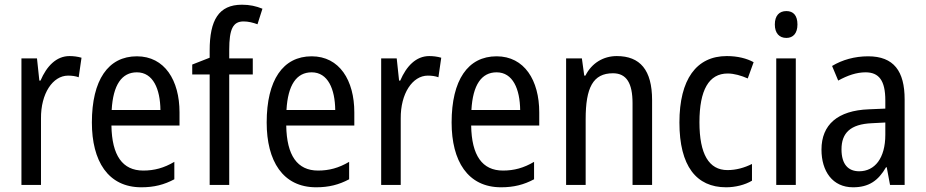

<svg xmlns="http://www.w3.org/2000/svg" viewBox="-20 -785 3929 815"><path d="M275 -547C219 -547 178 -504 152 -443H147L137 -537H71V0H154V-282C153 -388 204 -464 269 -464C285 -464 301 -462 314 -457L326 -540C309 -545 291 -547 275 -547Z M561 -546C439 -546 370 -445 370 -265C370 -102 438 10 580 10C634 10 677 -1 720 -24V-98C676 -72 635 -61 588 -61C500 -61 455 -125 453 -252H742V-308C742 -444 679 -546 561 -546ZM561 -478C630 -478 660 -407 661 -318H454C460 -425 497 -478 561 -478Z M1053 -469V-537H953V-573C953 -662 969 -694 1014 -694C1034 -694 1054 -689 1073 -682L1094 -748C1067 -759 1040 -765 1007 -765C908 -765 870 -699 870 -571V-540L796 -511V-469H870V0H953V-469Z M1303 -546C1181 -546 1112 -445 1112 -265C1112 -102 1180 10 1322 10C1376 10 1419 -1 1462 -24V-98C1418 -72 1377 -61 1330 -61C1242 -61 1197 -125 1195 -252H1484V-308C1484 -444 1421 -546 1303 -546ZM1303 -478C1372 -478 1402 -407 1403 -318H1196C1202 -425 1239 -478 1303 -478Z M1802 -547C1746 -547 1705 -504 1679 -443H1674L1664 -537H1598V0H1681V-282C1680 -388 1731 -464 1796 -464C1812 -464 1828 -462 1841 -457L1853 -540C1836 -545 1818 -547 1802 -547Z M2088 -546C1966 -546 1897 -445 1897 -265C1897 -102 1965 10 2107 10C2161 10 2204 -1 2247 -24V-98C2203 -72 2162 -61 2115 -61C2027 -61 1982 -125 1980 -252H2269V-308C2269 -444 2206 -546 2088 -546ZM2088 -478C2157 -478 2187 -407 2188 -318H1981C1987 -425 2024 -478 2088 -478Z M2598 -547C2542 -547 2492 -518 2465 -464H2460L2450 -537H2383V0H2466V-279C2466 -413 2497 -474 2582 -474C2640 -474 2665 -431 2665 -347V0H2748V-360C2748 -488 2697 -547 2598 -547Z M3062 10C3101 10 3142 0 3172 -18V-89C3140 -73 3105 -63 3068 -63C2989 -63 2949 -131 2949 -266C2949 -403 2989 -473 3069 -473C3096 -473 3127 -464 3154 -452L3179 -521C3150 -537 3111 -547 3065 -547C2936 -547 2864 -448 2864 -265C2864 -80 2936 10 3062 10Z M3318 -738C3288 -738 3269 -719 3269 -681C3269 -644 3288 -624 3318 -624C3347 -624 3365 -644 3365 -681C3365 -719 3348 -738 3318 -738ZM3358 -537H3275V0H3358Z M3665 -546C3608 -546 3555 -531 3512 -505L3538 -443C3578 -465 3616 -478 3654 -478C3711 -478 3738 -443 3738 -359V-324L3668 -321C3536 -316 3467 -256 3467 -150C3467 -58 3514 10 3601 10C3668 10 3708 -18 3741 -75H3744L3758 0H3820V-363C3820 -483 3774 -546 3665 -546ZM3681 -262 3738 -265V-213C3738 -113 3693 -58 3627 -58C3581 -58 3552 -87 3552 -151C3552 -220 3589 -258 3681 -262Z"/></svg>

Font: Noto Sans Myanmar UI Condensed
Style: Regular
Weight: 400
Width: 3
Designer: Monotype Design Team
Foundry: Monotype Imaging Inc.
Version: Version 2.103